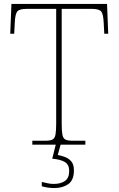

<svg xmlns="http://www.w3.org/2000/svg" viewBox="-20 -734 603 974"><path d="M144 0V-20H209Q234 -20 246 -26Q258 -32 261.5 -51Q265 -70 265 -108V-689H116Q77 -689 67 -675Q57 -661 55 -620L52 -563H32L38 -714H523L529 -563H509L506 -620Q504 -661 494 -675Q484 -689 445 -689H293V-108Q293 -70 296.5 -51Q300 -32 312 -26Q324 -20 349 -20H413V0ZM256 220Q241 220 225.5 218Q210 216 192 211V189Q210 193 223 196Q236 199 253 199Q288 199 309.5 184Q331 169 331 133Q331 102 310 88.5Q289 75 245 71L265 -9H290L273 52Q293 56 312 63.5Q331 71 343 86.5Q355 102 355 130Q355 180 326.5 200Q298 220 256 220Z"/></svg>

Font: Noto Serif Thin
Style: Regular
Weight: 100
Designer: Monotype Design Team
Foundry: Monotype Imaging Inc.
Version: Version 2.015